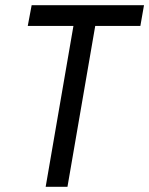

<svg xmlns="http://www.w3.org/2000/svg" viewBox="-20 -720 575 740"><path d="M87 -620 102 -700H535L521 -620H347L240 0H156L263 -620Z"/></svg>

Font: Jost*
Style: Italic
Weight: 400
Italic angle: -10°
Version: Version 3.7